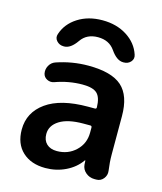

<svg xmlns="http://www.w3.org/2000/svg" viewBox="-115 -848 797 942"><g transform="rotate(15 283.5 -376.5)"><path d="M484 -641Q491 -621 477.5 -605.5Q464 -590 442 -590H439Q406 -590 375 -635Q346 -677 289 -677Q232 -677 203 -635Q172 -590 139 -590H137Q115 -590 101 -605.5Q87 -621 94 -641Q112 -696 164.5 -729.5Q217 -763 289 -763Q361 -763 413.5 -729.5Q466 -696 484 -641ZM329 -249Q250 -249 208 -222.5Q166 -196 166 -153Q166 -121 185 -103Q204 -85 237 -85Q294 -85 333 -122Q372 -159 372 -215V-240Q372 -249 364 -249ZM204 10Q131 10 87.5 -30.5Q44 -71 44 -143Q44 -230 117.5 -282.5Q191 -335 329 -335H364Q372 -335 372 -343Q371 -393 350 -413Q329 -433 276 -433Q206 -433 137 -408Q119 -402 102 -410.5Q85 -419 81 -437Q77 -458 87.5 -477Q98 -496 118 -503Q197 -530 279 -530Q398 -530 450 -483.5Q502 -437 502 -333V-140Q502 -99 508 -57Q511 -35 497 -17.5Q483 0 461 0H451Q426 0 407 -16Q388 -32 386 -56Q385 -63 385 -75Q385 -77 384 -77Q382 -77 382 -76Q354 -36 306.5 -13Q259 10 204 10Z"/></g></svg>

Font: Rounded Mplus 1c Bold
Style: Bold
Weight: 700
Version: Version 1.059.20150529